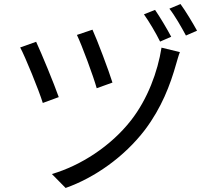

<svg xmlns="http://www.w3.org/2000/svg" viewBox="-20 -874 1040 951"><path d="M438 -727 361 -701C386 -649 443 -495 459 -437L537 -465C520 -521 460 -680 438 -727ZM780 -638C761 -518 711 -383 629 -278C529 -150 380 -54 237 -12L305 57C447 7 595 -96 698 -231C780 -340 823 -452 853 -559C858 -575 864 -599 871 -616ZM159 -667 80 -639C104 -595 173 -426 192 -364L271 -393C248 -459 185 -611 159 -667ZM748 -825 693 -803C718 -768 753 -709 773 -668L828 -692C808 -730 771 -792 748 -825ZM874 -854 819 -831C846 -797 879 -739 901 -698L956 -722C935 -760 899 -820 874 -854Z"/></svg>

Font: Noto Sans CJK TC Regular
Style: Regular
Weight: 400
Designer: Ryoko NISHIZUKA (kana & ideographs); Paul D. Hunt (Latin, Greek & Cyrillic); Wenlong ZHANG (bopomofo); Sandoll Communica
Foundry: Adobe Systems Incorporated
Version: Version 1.001;PS 1.001;hotconv 1.0.78;makeotf.lib2.5.61930